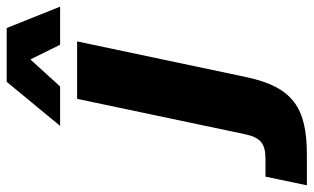

<svg xmlns="http://www.w3.org/2000/svg" viewBox="-292 -587 939 575"><g transform="rotate(-90 177.5 -299.5)"><path d="M88 -589H206L287 -678L331 -589H445L381 -749H220ZM-90 150H2C141 150 204 109 234 -31L341 -538H169L63 -35C53 12 34 26 -10 26H-64Z"/></g></svg>

Font: Geist ExtraBold
Style: Italic
Weight: 800
Italic angle: -12°
Designer: Basement.studio, Andrés Briganti, Mateo Zaragoza
Foundry: Basement.studio, Vercel, Andrés Briganti, Guido Ferreyra, Mateo Zaragoza
Version: Version 1.500